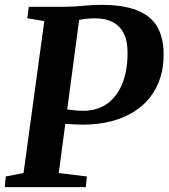

<svg xmlns="http://www.w3.org/2000/svg" viewBox="-26 -771 695 791"><path d="M-6.5 0 -2 -44 71 -58 156.5 -684 86.5 -696 92.5 -743H233.5Q276 -743 314 -747Q352 -751 391.5 -751Q481 -751 537.2 -729Q593.5 -707 620 -663.5Q646.5 -620 648 -555.5Q649.5 -499.5 635 -452.8Q620.5 -406 592 -369.8Q563.5 -333.5 522.2 -308.5Q481 -283.5 428.8 -270.5Q376.5 -257.5 315 -257.5Q301 -257.5 281 -258.5Q261 -259.5 243.2 -260.8Q225.5 -262 217.5 -262.5L216.5 -326Q228.5 -323.5 245.2 -321Q262 -318.5 280.8 -316.5Q299.5 -314.5 317.5 -314.5Q352.5 -314.5 381.2 -325.5Q410 -336.5 432 -357.2Q454 -378 469 -407Q484 -436 491.8 -472.5Q499.5 -509 499.5 -551.5Q500 -601.5 484 -633.2Q468 -665 437.5 -680.5Q407 -696 362.5 -695.5Q348 -695.5 330.5 -693.8Q313 -692 294 -688.2Q275 -684.5 256 -678L305 -726.5L216 -58L332 -44L327.5 0Z"/></svg>

Font: Merriweather 28pt
Style: Bold Italic
Weight: 700
Italic angle: -7.8°
Version: Version 2.101